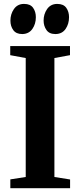

<svg xmlns="http://www.w3.org/2000/svg" viewBox="-20 -984 420 1004"><path d="M95.5 -806Q64.5 -806 49.5 -826.5Q34.5 -847 34.5 -876Q34.5 -910 52.5 -936.2Q70.5 -962.5 103 -963.5H106.5Q138.5 -963.5 153 -943.2Q167.5 -923 167.5 -894Q167.5 -859 149.5 -833Q131.5 -807 98 -806ZM269 -806Q237.5 -806 222.8 -827.2Q208 -848.5 208 -876.5Q208 -910 226 -936.2Q244 -962.5 277 -963.5H279.5Q312 -963.5 326.5 -943.2Q341 -923 341 -894Q341 -859 323.2 -833Q305.5 -807 272 -806ZM114.5 -58.5V-680.5L33.5 -695.5V-743H346V-695.5L264.5 -680.5V-58.5L346.5 -45.5V0H34V-46Z"/></svg>

Font: Merriweather 60pt
Style: Bold
Weight: 700
Version: Version 2.100